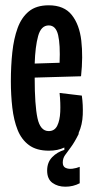

<svg xmlns="http://www.w3.org/2000/svg" viewBox="-20 -558 351 725"><path d="M165 11Q118 11 89.5 -10Q61 -31 46.5 -67.5Q32 -104 26.5 -151.5Q21 -199 21 -251Q21 -309 26.5 -360.5Q32 -412 46.5 -452Q61 -492 89 -515Q117 -538 164 -538Q222 -538 251 -501.5Q280 -465 287 -404.5Q294 -344 286 -270L111 -265V-263Q111 -161 121.5 -112Q132 -63 164 -63Q186 -63 196 -83Q206 -103 207.5 -135.5Q209 -168 205 -207L289 -197Q294 -162 292.5 -124.5Q291 -87 277 -56V-52Q261 -20 247.5 -2Q234 16 225.5 28Q217 40 217 56Q217 71 228 76Q239 81 254 79Q269 77 281 72V134Q256 147 227 147Q198 147 178 132.5Q158 118 158 86Q158 55 177 35.5Q196 16 223 8V-1Q198 11 165 11ZM164 -462Q135 -462 124 -422Q113 -382 111 -318L205 -321Q208 -389 199.5 -425.5Q191 -462 164 -462Z"/></svg>

Font: Bricolage Grotesque 48pt Condensed
Style: Regular
Weight: 400
Width: 3
Designer: Mathieu Triay
Foundry: Atelier Triay
Version: Version 1.000; ttfautohint (v1.8.4.7-5d5b);gftools[0.9.32]